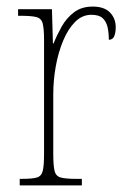

<svg xmlns="http://www.w3.org/2000/svg" viewBox="-20 -564 384 584"><path d="M40 0V-20H47Q78 -20 92 -24Q106 -28 110 -44Q114 -60 114 -97V-441Q114 -476 110 -492Q106 -508 91 -512Q76 -516 42 -516H35V-536H138L141 -432H143Q153 -457 167.5 -483Q182 -509 205 -526.5Q228 -544 262 -544Q297 -544 314.5 -526Q332 -508 332 -481Q332 -465 327.5 -454Q323 -443 311 -443Q311 -465 307 -482Q303 -499 292 -509Q281 -519 258 -519Q230 -519 208.5 -497.5Q187 -476 172 -440Q157 -404 149.5 -361.5Q142 -319 142 -277V-97Q142 -60 146 -44Q150 -28 165 -24Q180 -20 211 -20H229V0Z"/></svg>

Font: Noto Serif Khmer Condensed Thin
Style: Regular
Weight: 250
Width: 3
Designer: Danh Hong and the Monotype Design Team
Foundry: Monotype Imaging Inc.
Version: Version 2.004